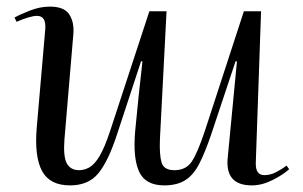

<svg xmlns="http://www.w3.org/2000/svg" viewBox="-20 -547 917 581"><path d="M24 -494Q40 -503 70.5 -515Q101 -527 131 -527Q174 -527 189.5 -503.5Q205 -480 202 -444L175 -125Q171 -72 182.5 -52Q194 -32 219 -32Q235 -32 250.5 -40.5Q266 -49 281.5 -75Q297 -101 314 -153L432 -513H484L464 -127Q462 -78 469 -55Q476 -32 508 -32Q543 -32 560.5 -58.5Q578 -85 600 -151L718 -513H770L754 -54Q753 -17 780 -17Q798 -17 815.5 -26Q833 -35 847 -46L855 -35Q838 -19 805.5 -2.5Q773 14 742 14Q661 14 669 -69L697 -361L693 -362L619 -140Q601 -87 583.5 -52.5Q566 -18 541 -2Q516 14 477 14Q420 14 401 -27.5Q382 -69 389 -150Q394 -203 399.5 -256Q405 -309 411 -361L407 -362L334 -140Q308 -60 278 -23Q248 14 192 14Q131 14 107.5 -29Q84 -72 91 -159L117 -459Q120 -499 92 -499Q72 -499 30 -481Z"/></svg>

Font: Literata 72pt
Style: Italic
Weight: 400
Italic angle: -2°
Designer: Latin by Veronika Burian and Jose Scaglione. Greek by Irene Vlachou. Cyrillic by Vera Evstafieva
Foundry: TypeTogether
Version: Version 3.002